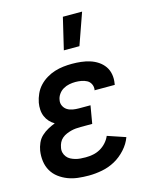

<svg xmlns="http://www.w3.org/2000/svg" viewBox="-115 -832 730 916"><g transform="rotate(-15 250.0 -374.0)"><path d="M209 8Q182 8 156 5Q130 2 106.5 -7Q83 -16 63 -31Q43 -46 30.5 -67.5Q18 -89 14.5 -115Q11 -141 15 -167Q18 -185 26 -203.5Q34 -222 48.5 -235.5Q63 -249 80.5 -258.5Q98 -268 116 -275Q102 -283 91 -295Q80 -307 73.5 -322.5Q67 -338 66 -355.5Q65 -373 68 -390Q72 -411 81.5 -432Q91 -453 106.5 -469.5Q122 -486 142 -498Q162 -510 183 -516.5Q204 -523 225.5 -525.5Q247 -528 268 -528Q291 -528 313 -525.5Q335 -523 356 -516.5Q377 -510 395 -498Q413 -486 425 -469Q437 -452 441 -430Q445 -408 441 -385L440 -378H340L341 -381Q343 -396 336.5 -409Q330 -422 317.5 -428.5Q305 -435 290.5 -437.5Q276 -440 262 -440Q247 -440 231.5 -437Q216 -434 202 -426Q188 -418 178.5 -404.5Q169 -391 167 -376Q164 -361 170.5 -347.5Q177 -334 189 -326.5Q201 -319 216 -316.5Q231 -314 246 -314H303L288 -226H231Q219 -226 207 -225Q195 -224 183.5 -221Q172 -218 160 -213Q148 -208 138 -199.5Q128 -191 122.5 -179.5Q117 -168 115 -156Q112 -143 115 -131Q118 -119 125.5 -109.5Q133 -100 143.5 -94.5Q154 -89 166 -85.5Q178 -82 191 -81Q204 -80 217 -80Q235 -80 253.5 -83.5Q272 -87 289 -96.5Q306 -106 319.5 -121Q333 -136 340 -153L429 -123Q418 -92 393.5 -65Q369 -38 339 -21.5Q309 -5 275 1.5Q241 8 209 8ZM248 -600 285 -756H380L325 -600Z"/></g></svg>

Font: Iosevka Semibold
Style: Italic
Weight: 600
Italic angle: -9°
Monospace: yes
Designer: Belleve Invis
Foundry: Belleve Invis
Version: Version 32.5.0; ttfautohint (v1.8.4)